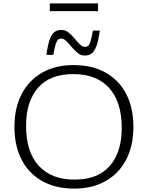

<svg xmlns="http://www.w3.org/2000/svg" viewBox="-20 -1100 870 1130"><path d="M412 -717Q523 -717 602 -672.5Q681 -628 723 -546.5Q765 -465 765 -354Q765 -241.5 722.2 -160Q679.5 -78.5 601.2 -34.2Q523 10 417.5 10Q307 10 228 -34.5Q149 -79 107 -160.5Q65 -242 65 -353Q65 -465.5 107.8 -547Q150.5 -628.5 228.5 -672.8Q306.5 -717 412 -717ZM419 -43Q556.5 -43 626.5 -123.8Q696.5 -204.5 696.5 -347Q696.5 -501 622.2 -582.5Q548 -664 410.5 -664Q273.5 -664 203.5 -583.2Q133.5 -502.5 133.5 -360Q133.5 -206 207.8 -124.5Q282 -43 419 -43ZM567.5 -920Q559 -858.5 547 -827Q535 -795.5 518.2 -784.2Q501.5 -773 479 -773Q456.5 -773 437.5 -788Q418.5 -803 402 -823Q385.5 -843 370.5 -858Q355.5 -873 341 -873Q329.5 -873 321.8 -866.5Q314 -860 307.5 -839.5Q301 -819 294 -777H253Q261.5 -838.5 273.5 -870Q285.5 -901.5 302.2 -912.8Q319 -924 341.5 -924Q364 -924 383 -909Q402 -894 418.5 -874Q435 -854 450 -839Q465 -824 479.5 -824Q491 -824 498.8 -830.5Q506.5 -837 513 -857.5Q519.5 -878 527 -920ZM273 -1034.5V-1080H557V-1034.5Z"/></svg>

Font: Newsreader 6pt Light
Style: Regular
Weight: 300
Designer: Hugues Gentile
Foundry: Production Type
Version: Version 1.003; ttfautohint (v1.8.3)